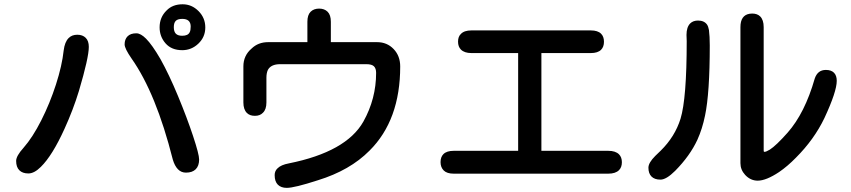

<svg xmlns="http://www.w3.org/2000/svg" viewBox="-20 -825 4040 911"><path d="M844.7 -586.9Q793.9 -586.9 765.6 -619.1Q737.3 -651.4 737.3 -695.3Q737.3 -743.2 770.5 -775.4Q798.8 -804.7 846.7 -804.7Q889.6 -804.7 921.9 -772.5Q954.1 -740.2 954.1 -694.8Q954.1 -649.4 921.4 -618.2Q888.7 -586.9 844.7 -586.9ZM844.7 -655.3Q872.1 -655.3 879.9 -671.9Q884.8 -680.7 884.8 -699.2Q884.8 -735.4 844.7 -735.4Q823.2 -735.4 814 -726.1Q804.7 -716.8 804.7 -695.8Q804.7 -674.8 814.5 -665Q824.2 -655.3 844.7 -655.3ZM924.8 -68.4Q924.8 -38.1 908.7 -22Q892.6 -5.9 862.3 -5.9Q839.8 -5.9 824.2 -22Q808.6 -38.1 799.8 -68.4Q720.7 -381.8 604.5 -546.9Q571.3 -594.7 571.3 -614.3Q571.3 -638.7 585.4 -652.8Q599.6 -667 627 -667Q647.5 -667 672.9 -641.6Q702.1 -612.3 741.2 -544.9Q782.2 -471.7 824.7 -369.1Q867.2 -266.6 896 -179.7Q924.8 -92.8 924.8 -68.4ZM401.4 -602.5Q401.4 -551.8 354.5 -393.6Q327.1 -303.7 286.1 -213.9Q228.5 -86.9 173.8 -33.2Q142.6 -2 114.7 -2Q86.9 -2 71.8 -17.1Q56.6 -32.2 56.6 -61.5Q56.6 -85 91.8 -124Q134.8 -172.9 175.8 -253.9Q216.8 -335 245.6 -424.3Q274.4 -513.7 282.2 -585.9Q287.1 -626 305.7 -644.5Q321.3 -660.2 346.7 -660.2Q372.1 -660.2 386.7 -645.5Q401.4 -630.9 401.4 -602.5Z M1549.8 -721.7V-625H1769.5Q1816.4 -625 1847.7 -592.3Q1878.9 -559.6 1878.9 -509.8Q1878.9 -254.9 1733.4 -110.4Q1640.6 -16.6 1488.3 30.3Q1377 66.4 1340.8 66.4Q1313.5 66.4 1298.3 51.3Q1283.2 36.1 1283.2 5.9Q1283.2 -13.7 1296.9 -26.4Q1313.5 -43 1350.6 -49.8Q1623 -104.5 1704.1 -248Q1764.6 -356.4 1764.6 -479.5Q1764.6 -500 1754.4 -510.3Q1744.1 -520.5 1717.8 -520.5H1309.6Q1265.6 -520.5 1251 -493.2Q1244.1 -478.5 1244.1 -456.1V-338.9Q1244.1 -305.7 1227.5 -290Q1213.9 -275.4 1189.5 -275.4Q1165 -275.4 1151.4 -289.1Q1134.8 -305.7 1134.8 -338.9V-509.8Q1134.8 -561.5 1173.8 -594.7Q1205.1 -625 1252 -625H1438.5V-721.7Q1438.5 -753.9 1453.6 -769Q1468.8 -784.2 1494.1 -784.2Q1519.5 -784.2 1534.7 -769Q1549.8 -753.9 1549.8 -721.7Z M2216.8 -573.2Q2183.6 -573.2 2167 -589.8Q2153.3 -603.5 2153.3 -627.4Q2153.3 -651.4 2167 -664.1Q2182.6 -680.7 2216.8 -680.7H2783.2Q2816.4 -680.7 2832 -665Q2845.7 -651.4 2845.7 -627Q2845.7 -602.5 2832 -588.9Q2816.4 -573.2 2783.2 -573.2H2548.8V-109.4H2866.2Q2900.4 -109.4 2917 -92.8Q2930.7 -79.1 2930.7 -55.2Q2930.7 -31.2 2917 -17.6Q2900.4 -1 2866.2 -1H2132.8Q2100.6 -1 2085.4 -16.1Q2070.3 -31.2 2070.3 -55.7Q2070.3 -80.1 2084 -93.8Q2099.6 -109.4 2132.8 -109.4H2438.5V-573.2Z M3898.4 -493.2Q3923.8 -493.2 3937 -480Q3950.2 -466.8 3950.2 -441.4Q3950.2 -390.6 3891.6 -264.6Q3842.8 -163.1 3756.8 -77.1Q3716.8 -36.1 3676.8 -8.8Q3615.2 32.2 3575.2 32.2Q3541 32.2 3515.6 4.9Q3493.2 -19.5 3493.2 -50.8V-696.3Q3493.2 -752.9 3537.1 -759.8Q3543 -760.7 3548.8 -760.7Q3573.2 -760.7 3586.9 -747.1Q3603.5 -730.5 3603.5 -696.3V-113.3Q3603.5 -106.4 3604.5 -105.5Q3605.5 -104.5 3607.4 -104.5Q3615.2 -104.5 3632.8 -115.2Q3662.1 -133.8 3716.8 -195.3Q3798.8 -288.1 3845.7 -452.1Q3859.4 -493.2 3898.4 -493.2ZM3347.7 -609.4Q3347.7 -382.8 3325.2 -276.4Q3312.5 -213.9 3289.1 -162.1Q3253.9 -85.9 3183.6 -14.6Q3141.6 27.3 3113.8 27.3Q3085.9 27.3 3071.3 12.7Q3056.6 -2 3056.6 -29.3Q3056.6 -52.7 3088.9 -85L3115.2 -110.4Q3182.6 -176.8 3209 -261.7Q3238.3 -357.4 3238.3 -629.9L3237.3 -659.2Q3237.3 -696.3 3254.9 -713.9Q3268.6 -727.5 3292 -727.5Q3321.3 -727.5 3335 -708Q3340.8 -699.2 3343.8 -682.6Q3347.7 -653.3 3347.7 -609.4Z"/></svg>

Font: FakePearl
Style: SemiBold
Weight: 400
Version: Version 1.2